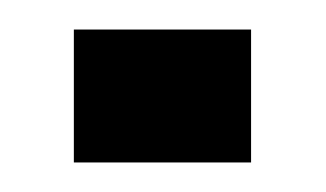

<svg xmlns="http://www.w3.org/2000/svg" viewBox="-20 -110 221 130"><path d="M30 0H150V-90H30Z"/></svg>

Font: Banana Brick
Style: Regular
Weight: 400
Designer: artmaker
Foundry: artmaker
Version: Version 4.000 2011 initial release